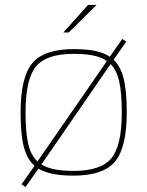

<svg xmlns="http://www.w3.org/2000/svg" viewBox="-20 -702 594 774"><path d="M83 52 67 41 118 -32 119 -34Q89 -60 76 -110Q63 -160 63 -249Q63 -391 110.5 -447.5Q158 -504 277 -504Q330 -504 365 -496.5Q400 -489 423 -473L424 -475L473 -545L489 -534L439 -463L438 -461Q466 -435 478.5 -385Q491 -335 491 -249Q491 -107 443.5 -50.5Q396 6 277 6Q228 6 193.5 -1Q159 -8 135 -22ZM277 -485Q167 -485 125 -434Q83 -383 83 -249Q83 -167 94 -121Q105 -75 131 -51L411 -456Q390 -471 357.5 -478Q325 -485 277 -485ZM277 -13Q387 -13 429 -64Q471 -115 471 -249Q471 -329 460.5 -374Q450 -419 426 -444L147 -39Q168 -26 199.5 -19.5Q231 -13 277 -13ZM335 -682H369L257 -571H235Z"/></svg>

Font: Blinker Thin
Style: Regular
Weight: 100
Designer: Juergen Huber
Foundry: supertype
Version: Version 1.017;hotconv 1.0.117;makeotfexe 2.5.65602